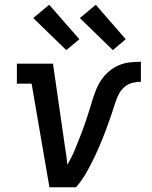

<svg xmlns="http://www.w3.org/2000/svg" viewBox="-20 -788 640 808"><path d="M300 0H188L113 -436H51V-520H203L253 -173Q256 -154 259 -134Q262 -114 263 -95Q282 -126 295.5 -159Q309 -192 322 -225.5Q335 -259 346 -293Q357 -327 367 -360V-361Q374 -384 383 -407Q392 -430 405.5 -450.5Q419 -471 438.5 -487.5Q458 -504 480.5 -513.5Q503 -523 526.5 -525.5Q550 -528 573 -528V-444Q555 -444 536 -439Q517 -434 502 -420.5Q487 -407 478.5 -389Q470 -371 464 -352.5Q458 -334 452 -315.5Q446 -297 439.5 -279Q433 -261 426.5 -243Q420 -225 412.5 -207Q405 -189 397.5 -171Q390 -153 381.5 -135Q373 -117 364 -99.5Q355 -82 345.5 -65Q336 -48 324.5 -31.5Q313 -15 300 0ZM455 -577 316 -712 383 -768 509 -623ZM259 -577 120 -712 187 -768 314 -623Z"/></svg>

Font: Iosevka HT Medium Extended
Style: Italic
Weight: 500
Width: 7
Italic angle: -9°
Monospace: yes
Designer: Belleve Invis
Foundry: Belleve Invis
Version: Version 32.3.0; ttfautohint (v1.8.4)